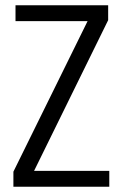

<svg xmlns="http://www.w3.org/2000/svg" viewBox="-20 -708 464 728"><path d="M30.8 0V-57L312.1 -627.9H38.8V-688H390.1V-631.5L109.2 -60.1H394.4V0Z"/></svg>

Font: Saira Thin Condensed
Style: Regular
Weight: 100
Width: 3
Version: Version 1.101